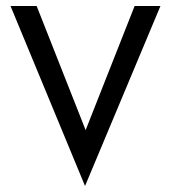

<svg xmlns="http://www.w3.org/2000/svg" viewBox="-20 -600 573 639"><path d="M15 -580 263 19 514 -580H428L265 -167L102 -580Z"/></svg>

Font: Charger Pro
Style: BdNar
Weight: 700
Designer: Jasper
Foundry: Cannot Into Space Fonts
Version: Version 1.09